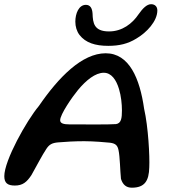

<svg xmlns="http://www.w3.org/2000/svg" viewBox="-24 -852 790 892"><path d="M479 -639C530 -639 570 -648.5 609 -672.5C658 -701 707 -754 707 -803.5C707 -823 694 -832.5 678 -832.5C658 -832.5 638.5 -812.5 620 -786C590.5 -742 543.5 -706 482.5 -706C412 -706 407.5 -746 406 -789C404.5 -812 396.5 -829.5 375 -829.5C342 -829.5 326 -789 326 -751.5C326 -728.5 332.5 -706.5 345.5 -689.5C373.5 -653.5 418 -639 479 -639ZM588.5 20C648 20 668 -11.5 669.5 -74.5C672 -124.5 665 -262 645.5 -347C625.5 -487.5 576.5 -604.5 467 -604.5C357 -604.5 248.5 -493.5 156.5 -359.5C99 -291 -4 -106.5 -4 -33.5C-4 -1.5 11.5 10 45 10C81.5 10 100.5 -6 122 -38.5C145.5 -80 172 -131.5 191.5 -160.5C205 -181 218 -188 246 -190.5C278.5 -193.5 324.5 -196 367.5 -196C410 -196 468 -191 487 -189C513.5 -185.5 522 -176 526.5 -155C533.5 -123.5 534 -57.5 538 -21C546.5 6.5 563 20 588.5 20ZM515 -275.5C477 -273 413 -274 301 -274C270.5 -274 255.5 -279 255.5 -293.5C255.5 -320.5 311.5 -401.5 338 -433.5C376.5 -480 419.5 -514 458 -514C493.5 -514 516 -481.5 529 -438C538.5 -406.5 542.5 -369 542.5 -338.5C542.5 -304 539.5 -279 515 -275.5Z"/></svg>

Font: Gluten
Style: Italic
Weight: 400
Italic angle: -13°
Designer: Tyler Finck
Foundry: Etcetera Type Company
Version: Version 0.920